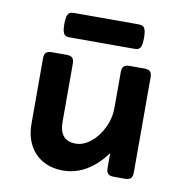

<svg xmlns="http://www.w3.org/2000/svg" viewBox="-74 -693 747 774"><g transform="rotate(10 300.0 -306.5)"><path d="M462.9 -572.3Q462.9 -551.8 459.7 -541Q456.5 -530.3 450.2 -526.4Q443.8 -522.5 432.1 -522.5H167.5Q155.8 -522.5 149.4 -526.4Q143.1 -530.3 139.9 -541Q136.7 -551.8 136.7 -572.3Q136.7 -592.8 139.9 -603.5Q143.1 -614.3 149.4 -618.4Q155.8 -622.6 167.5 -622.6H432.1Q443.8 -622.6 450.2 -618.4Q456.5 -614.3 459.7 -603.5Q462.9 -592.8 462.9 -572.3ZM516.6 -420.4V-30.8Q516.6 -14.2 509.5 -7.1Q502.4 0 485.8 0H439.9Q423.3 0 416.3 -7.1Q409.2 -14.2 409.2 -30.8V-91.8Q375 -43.5 330.1 -16.4Q285.2 10.7 233.4 10.7Q185.5 10.7 149.9 -9.8Q114.3 -30.3 95.2 -67.4Q76.2 -104.5 76.2 -153.3V-420.4Q76.2 -437 83.3 -444.1Q90.3 -451.2 106.9 -451.2H167.5Q184.1 -451.2 191.2 -444.1Q198.2 -437 198.2 -420.4V-182.1Q198.2 -105 265.1 -105Q296.4 -105 326.4 -128.9Q356.4 -152.8 375.5 -192.4Q394.5 -231.9 394.5 -276.4V-420.4Q394.5 -437 401.6 -444.1Q408.7 -451.2 425.3 -451.2H485.8Q502.4 -451.2 509.5 -444.1Q516.6 -437 516.6 -420.4Z"/></g></svg>

Font: Courier Prime Sans
Style: Bold
Weight: 700
Designer: Alan Dague-Greene
Foundry: Quote-Unquote Apps
Version: Version 3.020